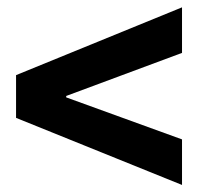

<svg xmlns="http://www.w3.org/2000/svg" viewBox="-20 -574 570 531"><path d="M24.4 -248V-366.2L483.4 -553.7V-427.7L163.1 -308.6V-304.7L483.4 -188.5V-62.5Z"/></svg>

Font: Reddit Sans Chocolate
Style: Bold
Weight: 700
Designer: Stephen Hutchings
Foundry: Reddit
Version: Version 1.011